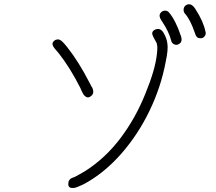

<svg xmlns="http://www.w3.org/2000/svg" viewBox="-20 -875 1040 923"><path d="M848.6 -705.1Q860.4 -673.8 839.8 -663.1Q829.1 -656.2 816.9 -662.1Q804.7 -668 802.7 -680.7Q792 -722.7 758.8 -772.5Q758.8 -773.4 757.8 -773.4Q757.8 -774.4 756.8 -775.4Q741.2 -797.9 751 -811.5Q757.8 -822.3 771 -823.7Q784.2 -825.2 793 -814.5Q824.2 -777.3 848.6 -705.1ZM967.8 -722.7Q971.7 -710.9 963.4 -700.2Q955.1 -689.5 941.4 -691.4Q928.7 -691.4 922.9 -702.1Q918.9 -709 915 -721.7Q893.6 -783.2 868.2 -810.5Q860.4 -821.3 863.3 -834Q866.2 -846.7 877 -851.6Q900.4 -863.3 920.9 -829.1Q958 -771.5 967.8 -722.7ZM366.2 -452.1Q317.4 -548.8 263.7 -617.2Q236.3 -648.4 235.4 -653.3Q230.5 -662.1 233.4 -669.4Q236.3 -676.8 245.1 -682.6Q251 -684.6 255.9 -685.5Q260.7 -686.5 266.6 -683.6H267.6Q279.3 -678.7 303.7 -647.5Q358.4 -578.1 408.2 -481.4Q409.2 -479.5 413.1 -472.2Q417 -464.8 418.9 -460.9L424.8 -451.2V-450.2Q429.7 -438.5 427.7 -427.7V-426.8Q423.8 -416 413.1 -410.2Q402.3 -402.3 389.6 -412.1Q380.9 -418.9 376 -430.7Q374 -434.6 370.6 -441.9Q367.2 -449.2 366.2 -452.1ZM784.2 -668.9Q790 -638.7 776.4 -577.1Q753.9 -457 699.2 -343.3Q644.5 -229.5 564.5 -137.7Q482.4 -43.9 385.7 8.8Q378.9 12.7 373.5 14.6Q368.2 16.6 357.4 21.5Q346.7 26.4 339.4 27.8Q332 29.3 323.2 28.3Q314.5 27.3 310.5 20.5Q306.6 13.7 309.6 2H308.6Q308.6 -2 311.5 -5.9Q313.5 -9.8 315.4 -12.2Q317.4 -14.6 321.3 -17.1Q325.2 -19.5 328.1 -20.5Q331.1 -20.5 334 -22.5Q337.9 -24.4 341.8 -25.4H340.8Q365.2 -38.1 389.6 -52.7Q486.3 -114.3 559.6 -211.4Q632.8 -308.6 679.7 -426.8Q726.6 -541 734.4 -616.2Q735.4 -621.1 735.8 -630.4Q736.3 -639.6 736.3 -647Q736.3 -654.3 734.4 -662.1Q734.4 -667 729.5 -674.8Q724.6 -683.6 720.2 -691.4Q715.8 -699.2 712.9 -708Q710 -716.8 714.4 -723.6Q718.8 -730.5 729.5 -734.4H730.5Q752 -741.2 766.6 -716.8Q780.3 -693.4 784.2 -668.9Z"/></svg>

Font: irohamaru Light
Style: Regular
Weight: 200
Designer: [Source Han Sans]
Ryoko NISHIZUKA  (kana & ideographs); Paul D. Hunt (Latin, Greek & Cyrillic); Wenlong ZHANG  (bopomofo
Version: Version 1.01